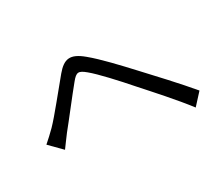

<svg xmlns="http://www.w3.org/2000/svg" viewBox="-107 -871 1214 1062"><g transform="rotate(-30 500.0 -340.0)"><path d="M62 -282 137 -206C152 -226 174 -257 194 -283C239 -338 323 -448 371 -506C405 -548 419 -548 460 -514C504 -478 587 -388 655 -310C720 -237 811 -137 880 -47L945 -118C873 -204 771 -313 704 -385C640 -454 558 -542 497 -592C425 -652 383 -645 330 -582C267 -507 180 -396 133 -348C106 -322 88 -304 62 -282Z"/></g></svg>

Font: Noto Sans CJK JP Regular
Style: Regular
Weight: 400
Designer: Ryoko NISHIZUKA (kana & ideographs); Paul D. Hunt (Latin, Greek & Cyrillic); Wenlong ZHANG (bopomofo); Sandoll Communica
Foundry: Adobe Systems Incorporated
Version: Version 1.001;PS 1.001;hotconv 1.0.78;makeotf.lib2.5.61930